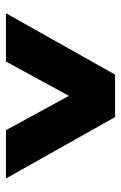

<svg xmlns="http://www.w3.org/2000/svg" viewBox="102 -892 415 660"><g transform="rotate(90 310.0 -562.5)"><path d="M428 -375 290 -628H330L192 -375H26L237 -750H383L594 -375Z"/></g></svg>

Font: Unbounded
Style: Bold
Weight: 700
Designer: Luke Prowse, Jean-Baptiste Morizot, Fátima Lázaro, Florian Runge
Foundry: NaN
Version: Version 1.700